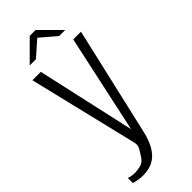

<svg xmlns="http://www.w3.org/2000/svg" viewBox="-249 -663 808 808"><g transform="rotate(-45 155.0 -258.5)"><path d="M60 118Q41 118 27.5 115Q14 112 6 110V80Q9 81 19 83.5Q29 86 43 86Q59 86 78 81Q97 76 111 52Q117 42 126 28Q135 14 131 -5L13 -495H63L162 -51H160L256 -495H302L191 -13Q177 52 145.5 85Q114 118 60 118ZM49 -547 137 -635H172L260 -547H224L154 -607L86 -547Z"/></g></svg>

Font: Alumni Sans Thin Light
Style: Regular
Weight: 300
Version: Version 1.018